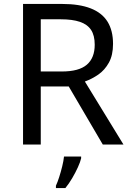

<svg xmlns="http://www.w3.org/2000/svg" viewBox="-20 -734 662 975"><path d="M294 -714Q383 -714 440.5 -691.5Q498 -669 526 -624Q554 -579 554 -511Q554 -454 533 -416Q512 -378 479.5 -355.5Q447 -333 411 -320L607 0H502L329 -295H187V0H97V-714ZM289 -636H187V-371H294Q381 -371 421 -405.5Q461 -440 461 -507Q461 -554 442.5 -582Q424 -610 386 -623Q348 -636 289 -636ZM392 70Q388 88 375.5 115.5Q363 143 346.5 171Q330 199 312 221H264V209Q272 192 280.5 165.5Q289 139 296 110.5Q303 82 305 61H392Z"/></svg>

Font: Noto Sans Cham
Style: Regular
Weight: 400
Designer: Monotype Design Team
Foundry: Monotype Imaging Inc.
Version: Version 2.002